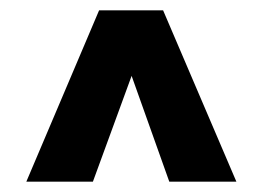

<svg xmlns="http://www.w3.org/2000/svg" viewBox="-20 -830 509 372"><path d="M31 -478 172 -810H296L438 -478H308L235 -683L160 -478Z"/></svg>

Font: Oswald SemiBold
Style: Regular
Weight: 600
Designer: Vernon Adams
Foundry: Vernon Adams
Version: Version 4.100; ttfautohint (v1.8.1.43-b0c9)